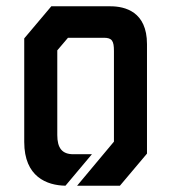

<svg xmlns="http://www.w3.org/2000/svg" viewBox="-20 -590 539 610"><path d="M143 -570 57 -468V-139C57 -28 129 -1 188 0L272 -100H213C177 -100 162 -120 162 -161V-430L196 -470H310C336 -470 342 -460 342 -428V-140L225 0H361L447 -102V-450C447 -553 377 -570 331 -570Z"/></svg>

Font: Tekex
Style: Regular
Weight: 400
Designer: NC Empire
Foundry: NC Empire
Version: Version 1.001;hotconv 1.0.109;makeotfexe 2.5.65596